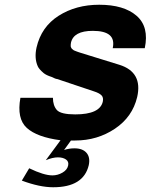

<svg xmlns="http://www.w3.org/2000/svg" viewBox="-20 -569 635 809"><path d="M267 129Q271 112 258 103Q245 94 224 94Q202 94 173 106L235 22Q136 9 93 -30Q50 -69 66 -157H203Q203 -124 220 -105Q237 -87 297 -87Q400 -87 413 -140Q417 -158 407.5 -167.5Q398 -177 376 -184L221 -236Q215 -236 197 -245Q175 -252 164 -261Q144 -278 139 -290Q124 -324 134 -369Q154 -456 227 -502.5Q300 -549 398 -549Q502 -549 555.5 -502.5Q609 -456 590 -366H455Q463 -403 442 -421Q421 -439 371 -439Q290 -439 279 -389Q278 -385 278 -381Q278 -377 278 -374.5Q278 -372 279.5 -369Q281 -366 282 -364.5Q283 -363 286.5 -360.5Q290 -358 291 -357Q292 -356 297 -354.5Q302 -353 303.5 -352Q305 -351 310.5 -349.5Q316 -348 318 -347L483 -296Q582 -265 558 -160Q538 -76 464 -26.5Q390 23 297 23H279L250 63Q271 56 294 56Q328 56 344.5 75Q361 94 354 127Q332 220 204 220Q147 220 72 192L103 140Q165 170 201 170Q223 170 243 158.5Q263 147 267 129Z"/></svg>

Font: Miedinger
Style: Bold-Italic
Weight: 700
Italic angle: -13°
Version: Version 001.000